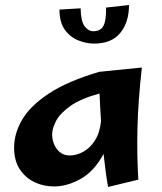

<svg xmlns="http://www.w3.org/2000/svg" viewBox="-20 -726 641 762"><path d="M195 14Q152 14 116 -3.5Q80 -21 58 -55Q36 -89 36 -140Q36 -197 68.5 -252Q101 -307 175 -355.5Q249 -404 374 -441L543 -458Q528 -323 525.5 -216Q523 -109 529 -13L409 16Q404 -11 399.5 -44.5Q395 -78 391 -115Q354 -46 300 -16Q246 14 195 14ZM187 -194Q187 -159 206 -134Q225 -109 257 -109Q284 -109 311 -124Q338 -139 357 -169Q376 -199 381 -245Q379 -275 377.5 -303Q376 -331 375 -355Q299 -334 258 -304.5Q217 -275 202 -245Q187 -215 187 -194ZM353 -553Q322 -553 290 -566Q258 -579 237 -608.5Q216 -638 216 -688L300 -693Q301 -641 316 -621.5Q331 -602 350 -602Q379 -602 390.5 -623.5Q402 -645 401 -696L492 -706Q492 -638 457.5 -595.5Q423 -553 353 -553Z"/></svg>

Font: Marhey SemiBold
Style: Regular
Weight: 600
Designer: Nur Syamsi & Bustanul Arifin
Foundry: Namelatype
Version: Version 1.000; ttfautohint (v1.8.4.7-5d5b)